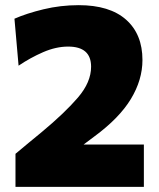

<svg xmlns="http://www.w3.org/2000/svg" viewBox="-20 -724 618 744"><path d="M40 0V-128Q65.5 -149.5 91 -170.5Q116.5 -191.5 142 -212.5Q231 -286.5 282 -346Q333 -405.5 333 -465.5Q333 -543.5 244 -543.5Q197 -543.5 147 -521.8Q97 -500 52 -469.5L36 -651.5Q82.5 -672 148.5 -688Q214.5 -704 285 -704Q405 -704 468.5 -647.8Q532 -591.5 532 -491.5Q532 -414.5 487.2 -340.5Q442.5 -266.5 346 -195.5L304 -164H537.5V0Z"/></svg>

Font: Commissioner ExtraBold
Style: Regular
Weight: 800
Designer: Kostas Bartsokas
Foundry: Kostas Bartsokas
Version: Version 1.000; ttfautohint (v1.8.3)